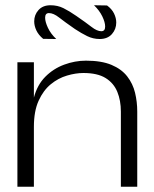

<svg xmlns="http://www.w3.org/2000/svg" viewBox="-20 -708 584 728"><path d="M305.9 -478Q364.7 -478 402.8 -462Q440.8 -446 462.3 -418.4Q483.8 -390.7 492.1 -356.2Q500.4 -321.7 500.4 -284.9V0H438.3V-284.9Q438.3 -326.7 424.8 -359.8Q411.3 -392.9 380.4 -412.1Q349.5 -431.2 296.3 -431.2Q266.9 -431.2 233.9 -421.4Q200.8 -411.7 172.6 -388.6Q144.4 -365.6 126.5 -326.2Q108.5 -286.8 108.5 -226.8V0H46V-472H108.5V-338Q121.2 -386.2 151.7 -416.9Q182.2 -447.6 223.1 -462.8Q264 -478 305.9 -478ZM143.7 -560.7Q125.9 -575.5 117.8 -592.8Q109.7 -610.1 109.7 -627Q109.7 -651.8 126 -669.9Q142.4 -688.1 171.5 -688.1Q198.3 -688.1 220.5 -677.1Q242.7 -666.1 268.9 -647.9Q306 -622.4 327 -606Q348.1 -589.6 364.1 -589.6Q378.7 -589.6 378.7 -607.3Q378.7 -623.6 367.8 -646.1Q356.8 -668.7 336.4 -688.1L385.8 -687.3Q404 -674.1 412.4 -656.8Q420.8 -639.5 420.8 -622.5Q420.8 -597.4 404.4 -578.8Q387.9 -560.1 358 -560.1Q333 -560.1 310.7 -571Q288.4 -581.9 264.1 -598Q224.9 -625.2 203.8 -641.8Q182.6 -658.4 165.6 -658.4Q151.1 -658.4 151.1 -640.7Q151.1 -625.3 161.8 -602.4Q172.6 -579.5 193.3 -560.1Z"/></svg>

Font: Panamera Thin
Style: Regular
Weight: 100
Designer: Bastien Sozeau
Foundry: NBR — Bastien Sozeau
Version: Version 3.003;gftools[0.9.33]